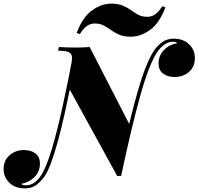

<svg xmlns="http://www.w3.org/2000/svg" viewBox="-105 -968 1098 1062"><path d="M543 5 275 -483Q275 -483 277 -501Q279 -519 281 -542.5Q283 -566 285 -584Q287 -602 287 -602Q295 -639 292.5 -656.5Q290 -674 272.5 -680.5Q255 -687 216 -688L221 -708Q237 -707 260.5 -706Q284 -705 310 -705Q357 -705 391 -708L615 -272Q615 -272 611.5 -252Q608 -232 602 -200.5Q596 -169 590 -133.5Q584 -98 578 -66.5Q572 -35 568.5 -15Q565 5 565 5ZM851 -737Q826 -737 804 -721Q782 -705 766 -682Q720 -614 672 -443Q624 -272 565 5L551 -23Q566 -90 583 -167.5Q600 -245 619.5 -323Q639 -401 659.5 -472Q680 -543 702.5 -599.5Q725 -656 748 -690Q767 -717 793 -735.5Q819 -754 856 -754Q909 -754 941 -723Q973 -692 973 -647Q973 -599 940.5 -570.5Q908 -542 861 -542Q821 -542 796.5 -561.5Q772 -581 772 -616Q772 -661 802 -691.5Q832 -722 876 -729Q872 -733 865.5 -735Q859 -737 851 -737ZM37 57Q65 57 86 41.5Q107 26 123 1Q152 -45 181.5 -143Q211 -241 241.5 -380Q272 -519 303 -685L320 -664Q304 -582 286.5 -497.5Q269 -413 251 -332.5Q233 -252 214 -183Q195 -114 176 -63.5Q157 -13 139 11Q121 35 96.5 54.5Q72 74 32 74Q-21 74 -53 43Q-85 12 -85 -33Q-85 -81 -52 -109.5Q-19 -138 27 -138Q68 -138 92 -118.5Q116 -99 116 -64Q116 -19 86 11Q56 41 12 49Q16 53 22.5 55Q29 57 37 57ZM509 -948Q548 -948 574 -937Q600 -926 620 -911.5Q640 -897 660.5 -886Q681 -875 710 -875Q733 -875 753 -888.5Q773 -902 792 -933L810 -928Q778 -841 725.5 -803Q673 -765 620 -765Q581 -765 555 -776Q529 -787 509 -801.5Q489 -816 468.5 -827Q448 -838 419 -838Q396 -838 376.5 -825Q357 -812 337 -780L319 -785Q351 -872 403.5 -910Q456 -948 509 -948Z"/></svg>

Font: Playfair Display Black
Style: Italic
Weight: 900
Italic angle: -14°
Designer: Claus Eggers Sørensen
Foundry: Claus Eggers Sørensen
Version: Version 1.203